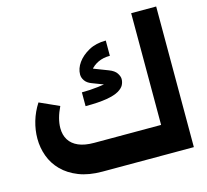

<svg xmlns="http://www.w3.org/2000/svg" viewBox="-120 -1004 1229 1142"><g transform="rotate(-15 495.0 -433.0)"><path d="M373 0Q290 0 229 -24Q168 -48 128 -88.5Q88 -129 69 -181Q50 -233 50 -289Q50 -342 65.5 -395Q81 -448 112 -496L232 -442Q215 -407 206.5 -375Q198 -343 198 -314Q198 -272 217 -241.5Q236 -211 274 -194.5Q312 -178 370 -178H782V-866H936V0ZM377 -402V-487Q424 -487 476.5 -493Q529 -499 563 -508L554 -484L447 -525Q420 -535 407 -553.5Q394 -572 394 -592Q394 -629 419 -664Q444 -699 488.5 -723.5Q533 -748 594 -748V-654Q552 -654 521 -639Q490 -624 473 -601.5Q456 -579 456 -556L431 -624L566 -572Q600 -559 613 -539Q626 -519 626 -503Q626 -484 617 -466.5Q608 -449 582.5 -434Q557 -419 507.5 -410.5Q458 -402 377 -402Z"/></g></svg>

Font: Alexandria
Style: Bold
Weight: 700
Designer: Mohamed Gaber
Foundry: Kief Type Foundry
Version: Version 5.100